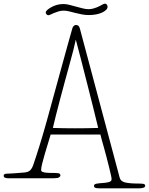

<svg xmlns="http://www.w3.org/2000/svg" viewBox="-70 -971 811 1046"><path d="M582 -3Q587 17 612 23Q637 29 685 29Q699 29 710 30.5Q721 32 721 41Q721 55 686 55H473Q455 55 448.5 52Q442 49 442 41Q442 32 457 29.5Q472 27 490 26Q508 25 523 21Q538 17 538 5Q538 -1 534 -19Q530 -37 524 -61Q518 -85 511 -112.5Q504 -140 497 -164.5Q490 -189 484.5 -209Q479 -229 477 -238H206Q199 -214 190 -185Q181 -156 173 -128.5Q165 -101 159.5 -78.5Q154 -56 154 -45Q154 -38 161 -35Q168 -32 178.5 -30.5Q189 -29 201.5 -29Q214 -29 225 -29Q235 -29 247 -27.5Q259 -26 259 -15Q259 -10 252 -5Q245 0 225 0H-27Q-36 0 -43 -3Q-50 -6 -50 -14Q-50 -25 -30 -25Q-20 -25 -5.5 -26Q9 -27 22.5 -28Q36 -29 46.5 -30Q57 -31 61 -31Q83 -33 93 -42Q103 -51 110 -69Q125 -112 144.5 -174.5Q164 -237 184 -309Q204 -381 224.5 -456.5Q245 -532 264 -600.5Q283 -669 298.5 -725.5Q314 -782 324 -816Q326 -824 331.5 -829.5Q337 -835 345 -835Q350 -835 356 -831Q362 -827 365 -816ZM343 -755Q339 -735 330 -699.5Q321 -664 309 -621Q297 -578 284 -529.5Q271 -481 258.5 -434.5Q246 -388 235.5 -346Q225 -304 218 -274Q249 -273 279 -272.5Q309 -272 340 -272Q371 -272 402.5 -272.5Q434 -273 465 -274Q453 -323 438 -384Q423 -445 406.5 -509Q390 -573 374 -636.5Q358 -700 343 -755ZM179 -903Q179 -914 208 -931Q239 -949 276 -949Q291 -949 308.5 -944.5Q326 -940 344 -935Q362 -930 380 -925.5Q398 -921 413 -921Q439 -921 473 -938Q487 -946 492.5 -948.5Q498 -951 503 -951Q508 -951 512 -946Q516 -941 516 -934Q516 -925 508 -917Q500 -909 486 -902.5Q472 -896 453.5 -892.5Q435 -889 414 -889Q395 -889 376.5 -892.5Q358 -896 340.5 -900.5Q323 -905 307 -909Q291 -913 277 -913Q262 -913 249 -909Q236 -905 225 -900.5Q214 -896 206 -892Q198 -888 193 -888Q188 -888 183.5 -893Q179 -898 179 -903Z"/></svg>

Font: Life Savers
Style: Regular
Weight: 400
Designer: Pablo Impallari, Rodrigo Fuenzalida, Brenda Gallo
Foundry: Pablo Impallari, Rodrigo Fuenzalida, Brenda Gallo
Version: Version 3.001; ttfautohint (v0.95) -l 8 -r 50 -G 200 -x 14 -